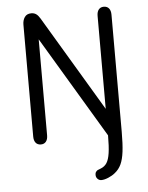

<svg xmlns="http://www.w3.org/2000/svg" viewBox="-56 -650 690 895"><g transform="rotate(-5 289.5 -203.0)"><path d="M148 -480 431 -6Q431 46 426.5 76.5Q422 107 412 122.5Q402 138 384 145Q373 149 369 151Q365 153 362 157Q357 162 357 173Q357 184 364.5 191.5Q372 199 382 199Q396 199 415 191Q434 183 447 172Q466 157 476.5 134.5Q487 112 491.5 76Q496 40 496 -17V-565Q496 -584 487.5 -594.5Q479 -605 463 -605Q448 -605 439.5 -594.5Q431 -584 431 -565V-130L165 -576Q156 -591 146.5 -597.5Q137 -604 124 -604Q103 -604 93 -589.5Q83 -575 83 -554V-31Q83 -12 91.5 -1.5Q100 9 116 9Q131 9 139.5 -1.5Q148 -12 148 -31Z"/></g></svg>

Font: Beiruti
Style: Regular
Weight: 400
Version: Version 1.00